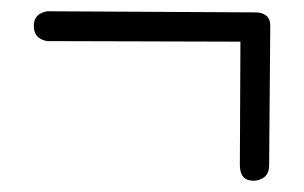

<svg xmlns="http://www.w3.org/2000/svg" viewBox="-20 -401 540 341"><path d="M40 -355Q40 -377 64 -381L434 -379Q445 -379 452.5 -373.5Q460 -368 460 -355L458 -108Q458 -93 449.5 -86.5Q441 -80 430 -80Q406 -80 406 -108L407 -327L64 -328Q40 -332 40 -355Z"/></svg>

Font: Yomogi
Style: Regular
Weight: 400
Designer: satsuyako
Foundry: satsuyako
Version: Version 3.100